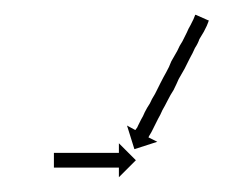

<svg xmlns="http://www.w3.org/2000/svg" viewBox="-20 -559 314 260"><path d="M54 -352Q55 -352 55.5 -352Q56 -352 57 -352Q58 -352 59 -352Q60 -352 61 -352Q62 -352 63.5 -352Q65 -352 67 -352Q68 -352 70 -352Q72 -352 73 -352Q75 -352 77 -352Q79 -352 81 -352Q83 -352 85 -352Q87 -352 89 -352Q91 -352 93 -352Q95 -352 97 -352Q99 -352 101 -352Q103 -352 105 -352Q107 -352 109 -352Q111 -352 113 -352Q115 -352 116.5 -352Q118 -352 120 -352Q122 -352 123.5 -352Q125 -352 127 -352Q128 -352 129.5 -352Q131 -352 132 -352Q134 -352 135 -352Q136 -352 137 -352Q137 -352 138 -352Q139 -352 140 -352Q140 -352 140 -352Q140 -352 141 -352V-365L164 -342L141 -319V-332Q140 -332 140 -332Q140 -332 140 -332Q139 -332 138 -332Q137 -332 137 -332Q136 -332 135 -332Q134 -332 132 -332Q131 -332 129.5 -332Q128 -332 127 -332Q125 -332 123.5 -332Q122 -332 120 -332Q118 -332 116.5 -332Q115 -332 113 -332Q111 -332 109 -332Q107 -332 105 -332Q103 -332 101 -332Q99 -332 97 -332Q95 -332 93 -332Q91 -332 89 -332Q87 -332 85 -332Q83 -332 81 -332Q79 -332 77 -332Q75 -332 73 -332Q72 -332 70 -332Q68 -332 67 -332Q65 -332 63.5 -332Q62 -332 61 -332Q60 -332 59 -332Q58 -332 57 -332Q56 -332 55.5 -332Q55 -332 54 -332Q54 -332 53.5 -332Q53 -332 53 -332V-352Q53 -352 53.5 -352Q54 -352 54 -352ZM262 -529Q261 -527 260 -524Q258 -520 256 -516Q253 -511 250 -506Q248 -500 244 -494Q241 -487 237 -480Q234 -474 230 -466Q226 -459 222 -452Q219 -445 215 -437Q211 -431 207 -423Q203 -415 200 -410Q197 -403 194 -398Q191 -392 189 -388Q187 -384 185 -380Q183 -377 182 -375Q182 -375 181 -373L193 -367L162 -357L152 -389L163 -383Q164 -383 164 -384Q166 -386 167 -389Q169 -393 171 -397Q174 -402 176 -407Q179 -413 183 -419Q185 -424 190 -432Q194 -440 197 -446Q201 -454 205 -461Q209 -468 212 -476Q216 -483 220 -490Q223 -497 227 -503Q230 -509 233 -515Q235 -520 238 -525Q240 -529 242 -533Q243 -536 244 -538Q244 -539 245 -539L263 -531Q262 -530 262 -529Z"/></svg>

Font: FRB American Cursive Just Arrows Light
Style: Italic
Weight: 300
Italic angle: -25°
Version: Version 2.0;Modular Font Editor K font №1